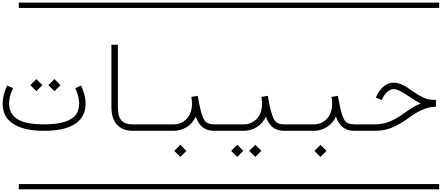

<svg xmlns="http://www.w3.org/2000/svg" viewBox="-142 -990 3344 1453"><path d="M-87.9 -342.8 -43.9 -322.3Q-73.2 -259.3 -73.2 -206.5Q-73.2 -128.9 -11 -88.9Q51.3 -48.8 192.4 -48.8Q287.6 -48.8 346.9 -67.9Q406.2 -86.9 431.6 -121.1Q457 -155.3 457 -206.5Q457 -259.3 427.7 -322.3L471.7 -342.8Q505.9 -268.6 505.9 -206.5Q505.9 -103.5 425.3 -51.8Q344.7 0 192.4 0Q40 0 -41 -52Q-122.1 -104 -122.1 -206.5Q-122.1 -268.6 -87.9 -342.8ZM0 402.8H530.3V442.9H0ZM0 -970.2H530.3V-930.2H0ZM224.1 -345.7 270 -391.6 315.9 -345.7 270 -300.3ZM87.4 -345.7 133.3 -391.6 179.2 -345.7 133.3 -300.3Z M1060.5 -48.8V0H863.3Q787.6 0 744.4 -45.4Q701.2 -90.8 701.2 -180.2V-651.4H750V-180.2Q750 -106.9 777.6 -77.9Q805.2 -48.8 863.3 -48.8ZM530.3 402.8H1060.5V442.9H530.3ZM530.3 -970.2H1060.5V-930.2H530.3Z M1176.8 151.9 1222.7 106 1268.6 151.9 1222.7 197.3ZM1060.5 -48.8H1170.4Q1231.4 -48.8 1271.2 -91.1Q1311 -133.3 1311 -206.5Q1311 -228.5 1306.2 -256.3L1354 -265.1Q1364.7 -207.5 1370.1 -183.1Q1388.2 -100.6 1408.9 -74.7Q1429.7 -48.8 1481 -48.8H1590.8V0H1481Q1425.8 0 1392.1 -26.6Q1358.4 -53.2 1339.8 -107.4Q1316.4 -56.6 1271.2 -28.3Q1226.1 0 1170.4 0H1060.5Q1050.3 0 1043.2 -7.1Q1036.1 -14.2 1036.1 -24.4Q1036.1 -34.7 1043.2 -41.7Q1050.3 -48.8 1060.5 -48.8ZM1060.5 402.8H1590.8V442.9H1060.5ZM1060.5 -970.2H1590.8V-930.2H1060.5Z M1744.1 151.9 1790 106 1835.9 151.9 1790 197.3ZM1607.4 151.9 1653.3 106 1699.2 151.9 1653.3 197.3ZM1590.8 -48.8H1700.7Q1761.7 -48.8 1801.5 -91.1Q1841.3 -133.3 1841.3 -206.5Q1841.3 -228.5 1836.4 -256.3L1884.3 -265.1Q1895 -207.5 1900.4 -183.1Q1918.5 -100.6 1939.2 -74.7Q1960 -48.8 2011.2 -48.8H2121.1V0H2011.2Q1956.1 0 1922.4 -26.6Q1888.7 -53.2 1870.1 -107.4Q1846.7 -56.6 1801.5 -28.3Q1756.3 0 1700.7 0H1590.8Q1580.6 0 1573.5 -7.1Q1566.4 -14.2 1566.4 -24.4Q1566.4 -34.7 1573.5 -41.7Q1580.6 -48.8 1590.8 -48.8ZM1590.8 402.8H2121.1V442.9H1590.8ZM1590.8 -970.2H2121.1V-930.2H1590.8Z M2237.3 151.9 2283.2 106 2329.1 151.9 2283.2 197.3ZM2121.1 -48.8H2231Q2292 -48.8 2331.8 -91.1Q2371.6 -133.3 2371.6 -206.5Q2371.6 -228.5 2366.7 -256.3L2414.6 -265.1Q2425.3 -207.5 2430.7 -183.1Q2448.7 -100.6 2469.5 -74.7Q2490.2 -48.8 2541.5 -48.8H2651.4V0H2541.5Q2486.3 0 2452.6 -26.6Q2418.9 -53.2 2400.4 -107.4Q2377 -56.6 2331.8 -28.3Q2286.6 0 2231 0H2121.1Q2110.8 0 2103.8 -7.1Q2096.7 -14.2 2096.7 -24.4Q2096.7 -34.7 2103.8 -41.7Q2110.8 -48.8 2121.1 -48.8ZM2121.1 402.8H2651.4V442.9H2121.1ZM2121.1 -970.2H2651.4V-930.2H2121.1Z M2651.4 -48.8H2694.8Q2731.4 -48.8 2764.4 -56.4Q2797.4 -64 2830.3 -80.8Q2863.3 -97.7 2886.5 -112.5Q2909.7 -127.4 2946.8 -154.3Q2990.7 -186 3042 -207Q3006.3 -223.1 2949.2 -262.7Q2871.6 -315.9 2837.9 -315.9Q2814.9 -315.9 2790.8 -296.9Q2766.6 -277.8 2747.1 -232.4L2702.1 -252Q2726.6 -308.6 2762.5 -336.7Q2798.3 -364.7 2837.9 -364.7Q2861.3 -364.7 2887.7 -354.5Q2914.1 -344.2 2931.2 -333.5Q2948.2 -322.8 2976.6 -302.7Q3022 -270.5 3059.3 -252.7Q3096.7 -234.9 3132.8 -234.9H3157.2V-182.6L3134.8 -181.2Q3101.6 -178.7 3058.3 -160.9Q3015.1 -143.1 2975.1 -114.3Q2936.5 -86.4 2912.1 -70.8Q2887.7 -55.2 2850.8 -36.4Q2814 -17.6 2775.6 -8.8Q2737.3 0 2694.8 0H2651.4Q2641.1 0 2634 -7.1Q2627 -14.2 2627 -24.4Q2627 -34.7 2634 -41.7Q2641.1 -48.8 2651.4 -48.8ZM2651.4 402.8H3181.6V442.9H2651.4ZM2651.4 -970.2H3181.6V-930.2H2651.4Z"/></svg>

Font: AzarMehrMSRS1
Style: Regular
Weight: 1
Designer: Amin Abedi
Version: Version 1.00